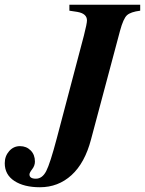

<svg xmlns="http://www.w3.org/2000/svg" viewBox="-66 -689 610 808"><path d="M524 -669V-644Q484 -639 468.5 -625Q453 -611 439 -559L317 -102Q291 -3 235 48Q179 99 102 99Q35 99 -5.5 72.5Q-46 46 -46 -2Q-46 -32 -27.5 -53Q-9 -74 18 -74Q45 -74 63 -56Q81 -38 81 -9Q81 8 69.5 23Q58 38 58 45Q58 63 85 63Q112 63 128.5 31Q145 -1 173 -107L287 -539Q300 -590 300 -603Q300 -632 259 -639L226 -644V-669Z"/></svg>

Font: STIX
Style: Bold Italic
Weight: 700
Italic angle: -16.33°
Designer: MicroPress Inc., with final additions and corrections provided by Coen Hoffman, Elsevier (retired)
Version: Version 1.1.1